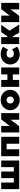

<svg xmlns="http://www.w3.org/2000/svg" viewBox="2457 -3032 590 5544"><g transform="rotate(-90 2752.0 -260.0)"><path d="M62.5 0V-520H252.5V-156H380.5V-520H570.5V-156H698.5V-520H888.5V0Z M1013.5 0V-520H1573.5V0H1373.5V-364H1213.5V0Z M1698.5 0V-520H1888.5V-276L2075.5 -520H2256.5V0H2066.5V-248L1879.5 0Z M2636.5 15Q2549.5 15 2483.2 -22.5Q2417 -60 2379.8 -122.5Q2342.5 -185 2342.5 -260Q2342.5 -314 2363.8 -363.5Q2385 -413 2424.2 -451.5Q2463.5 -490 2517.5 -512.5Q2571.5 -535 2636.5 -535Q2723.5 -535 2789.8 -497.5Q2856 -460 2893.2 -397.5Q2930.5 -335 2930.5 -260Q2930.5 -206 2909.2 -156.5Q2888 -107 2848.8 -68.5Q2809.5 -30 2755.8 -7.5Q2702 15 2636.5 15ZM2636.5 -155Q2664.5 -155 2687.2 -167.8Q2710 -180.5 2723.2 -204Q2736.5 -227.5 2736.5 -260Q2736.5 -292.5 2723.5 -316Q2710.5 -339.5 2687.8 -352.2Q2665 -365 2636.5 -365Q2608 -365 2585.2 -352.2Q2562.5 -339.5 2549.5 -316Q2536.5 -292.5 2536.5 -260Q2536.5 -227.5 2549.8 -204Q2563 -180.5 2585.8 -167.8Q2608.5 -155 2636.5 -155Z M3016.5 0V-520H3216.5V-341H3376.5V-520H3576.5V0H3376.5V-185H3216.5V0Z M3953.5 15Q3870.5 15 3804.8 -21Q3739 -57 3700.8 -119.2Q3662.5 -181.5 3662.5 -260Q3662.5 -318.5 3685 -368.5Q3707.5 -418.5 3748 -456Q3788.5 -493.5 3842.5 -514.2Q3896.5 -535 3959.5 -535Q4022 -535 4076 -517.5Q4130 -500 4172.5 -466L4087.5 -319Q4062 -343 4033.2 -354Q4004.5 -365 3973.5 -365Q3937.5 -365 3912 -352.8Q3886.5 -340.5 3873 -317Q3859.5 -293.5 3859.5 -260Q3859.5 -210.5 3890 -182.8Q3920.5 -155 3974.5 -155Q4009 -155 4040.2 -168Q4071.5 -181 4100.5 -208L4176.5 -57Q4131.5 -23.5 4071.8 -4.2Q4012 15 3953.5 15Z M4581 0 4426 -269 4597 -520H4807L4639 -280L4816 0ZM4251 0V-520H4451V-341H4611V-185H4451V0Z M4884 0V-520H5074V-276L5261 -520H5442V0H5252V-248L5065 0Z"/></g></svg>

Font: Geologica Roman Black
Style: Regular
Weight: 900
Designer: Sindre Bremnes, Frode Helland
Foundry: Monokrom Skriftforlag AS
Version: Version 1.010;gftools[0.9.28]